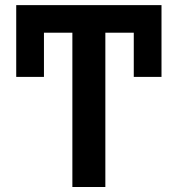

<svg xmlns="http://www.w3.org/2000/svg" viewBox="-20 -748 705 768"><path d="M626 -727.5V-440.4H515.1V-617.2H401.4V0H269.5V-617.2H155.8V-440.4H44.9V-727.5Z"/></svg>

Font: Inter Semi Bold
Style: Regular
Weight: 600
Designer: Rasmus Andersson
Foundry: rsms
Version: Version 4.000;git-e0f93cc